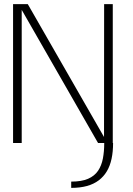

<svg xmlns="http://www.w3.org/2000/svg" viewBox="-20 -695 644 933"><path d="M326 218Q369 218 402.5 208.8Q436 199.5 460 181.2Q484 163 499.5 136.8Q515 110.5 522.2 76.2Q529.5 42 529.5 0H486.5Q486.5 41 480 75.2Q473.5 109.5 456.5 134.8Q439.5 160 408 173.8Q376.5 187.5 326 187.5ZM43.5 0H85.5V-654H81.5L456.5 0H528V-675H486L485.5 -21.5H490L115 -675H43.5Z"/></svg>

Font: Anybody UltraCondensed Thin ExtraLight
Style: Regular
Weight: 250
Version: Version 1.111